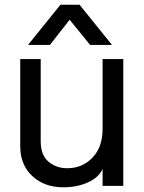

<svg xmlns="http://www.w3.org/2000/svg" viewBox="-20 -785 614 816"><path d="M456 -594H363L276 -701L192 -594H99L237 -765H318ZM249 11Q169 11 117.5 -36.5Q66 -84 66 -164V-534H153V-185Q153 -126 186 -98Q219 -70 266 -70Q330 -70 373 -115Q416 -160 416 -237V-534H504V5H416V-67Q400 -31 354 -10Q308 11 249 11Z"/></svg>

Font: LXGW 975 Gothic SC
Style: Regular
Weight: 400
Version: Version 2.01;February 25, 2021